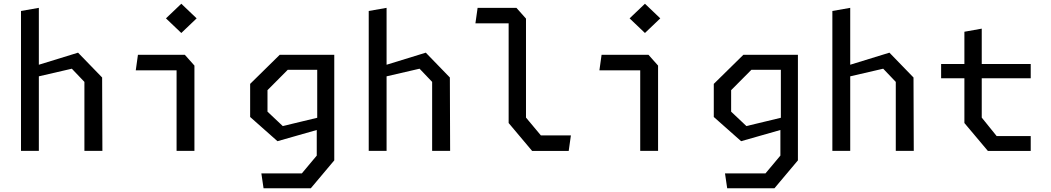

<svg xmlns="http://www.w3.org/2000/svg" viewBox="-20 -807 5620 1027"><path d="M431.5 -369 364.2 -439.5 129.3 -385.2V-442.7L397.5 -525.3L526.3 -392.5L527.7 0H431.5ZM92.3 -748.3 187.8 -765V0H92.3Z M924.5 -452 949.7 -430.8H706.2L717.8 -513.7H968.8L1020 -456.2V0H924.5ZM867.7 -708.8 949.8 -787 1031.8 -708.8 949.8 -630.5Z M1378 120.5H1594.5L1674.3 25.2V-144.3L1676.8 -158.8V-513.7H1768V50.8L1642.5 200H1389.7ZM1318 -181.3V-358.3L1476.2 -513.8H1725.3V-433.7H1519.2L1410.8 -324.7V-209.8L1492.5 -132.7L1725.3 -188.7V-126.2L1464.2 -51.8Z M2291.5 -369 2224.2 -439.5 1989.3 -385.2V-442.7L2257.5 -525.3L2386.3 -392.5L2387.7 0H2291.5ZM1952.3 -748.3 2047.8 -765V0H1952.3Z M2700.7 -149V-703.3L2723.2 -682.2H2523L2534.7 -765H2742.3L2793.5 -707.5V-178L2873.2 -82.7H3033.7L3022 0.2H2826.2Z M3404.5 -452 3429.7 -430.8H3186.2L3197.8 -513.7H3448.8L3500 -456.2V0H3404.5ZM3347.7 -708.8 3429.8 -787 3511.8 -708.8 3429.8 -630.5Z M3858 120.5H4074.5L4154.3 25.2V-144.3L4156.8 -158.8V-513.7H4248V50.8L4122.5 200H3869.7ZM3798 -181.3V-358.3L3956.2 -513.8H4205.3V-433.7H3999.2L3890.8 -324.7V-209.8L3972.5 -132.7L4205.3 -188.7V-126.2L3944.2 -51.8Z M4771.5 -369 4704.2 -439.5 4469.3 -385.2V-442.7L4737.5 -525.3L4866.3 -392.5L4867.7 0H4771.5ZM4432.3 -748.3 4527.8 -765V0H4432.3Z M5138.5 -149V-637.2L5231.3 -653.8V-178L5311 -79.3H5493.3V0.2H5264ZM5014 -464.8H5493.3V-388.5H5014Z"/></svg>

Font: Monaspace Krypton Var ExLight
Style: Regular
Weight: 200
Designer: Riley Cran and the Lettermatic Team
Version: Version 1.200 (Monaspace Krypton Var)